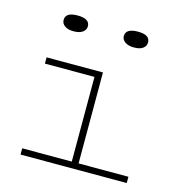

<svg xmlns="http://www.w3.org/2000/svg" viewBox="-85 -605 639 681"><g transform="rotate(15 234.5 -264.5)"><path d="M50 0V-23H232V-334H50V-357H257V-23H440V0ZM340 -471Q319 -471 307 -479.5Q295 -488 295 -501Q295 -529 340 -529Q384 -529 384 -501Q384 -488 373 -479.5Q362 -471 340 -471ZM118 -471Q97 -471 85.5 -479.5Q74 -488 74 -501Q74 -529 118 -529Q163 -529 163 -501Q163 -488 151.5 -479.5Q140 -471 118 -471Z"/></g></svg>

Font: Padyakke Expanded One
Style: Regular
Weight: 400
Designer: James Puckett
Foundry: Dunwich Type Founders
Version: Version 1.500; ttfautohint (v1.8.4.7-5d5b)